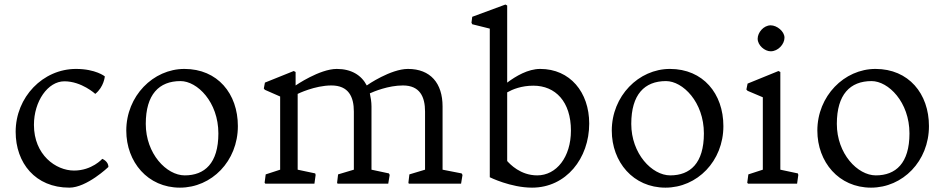

<svg xmlns="http://www.w3.org/2000/svg" viewBox="-20 -819 4205 856"><path d="M49.8 -231.4C49.8 -92.3 137.7 17.6 289.1 17.6C367.2 17.6 463.4 -74.7 463.4 -74.7C463.4 -100.1 436 -110.8 436 -110.8C436 -110.8 390.1 -58.6 310.1 -58.6C229 -58.6 131.3 -128.4 131.3 -262.2C131.3 -367.7 193.4 -456.5 267.1 -456.5C343.8 -456.5 404.8 -400.4 404.8 -400.4C443.8 -432.1 447.3 -478.5 447.3 -478.5C447.3 -478.5 406.7 -511.7 318.8 -511.7C171.4 -511.7 49.8 -386.2 49.8 -231.4Z M543 -236.8C543 -96.7 638.7 17.6 782.2 17.6C923.3 17.6 1040.5 -100.1 1040.5 -256.8C1040.5 -401.4 950.2 -511.7 802.2 -511.7C662.6 -511.7 543 -390.6 543 -236.8ZM629.9 -266.6C629.9 -397.9 689 -457.5 784.7 -457.5C859.4 -457.5 953.6 -364.3 953.6 -224.1C953.6 -90.8 892.1 -37.1 803.7 -37.1C722.2 -37.1 629.9 -133.8 629.9 -266.6Z M1159.7 -4.4 1163.1 0H1381.8L1387.2 -39.1L1385.3 -45.9L1307.1 -62.5V-400.4C1307.1 -400.4 1382.8 -438 1457.5 -438C1534.2 -438 1557.6 -387.2 1557.6 -321.8V-62.5L1487.3 -41.5L1482.9 -4.4L1484.9 0H1710.9L1717.3 -39.1L1713.9 -45.9L1636.2 -62.5V-344.7C1636.2 -364.3 1632.8 -384.3 1628.9 -402.8C1646 -410.6 1710.9 -438 1776.4 -438C1852.1 -438 1875 -387.2 1875 -321.8V-62.5L1805.2 -41.5L1800.8 -4.4L1802.7 0H2035.6L2042 -39.1L2038.1 -45.9L1953.1 -62.5V-344.7C1953.1 -447.8 1899.4 -511.7 1798.8 -511.7C1722.2 -511.7 1617.7 -440.4 1615.2 -438C1591.3 -483.9 1546.4 -511.7 1481.4 -511.7C1404.8 -511.7 1297.9 -438 1297.9 -438V-498L1289.6 -502.4L1161.1 -450.7L1156.2 -424.3L1161.1 -418.5L1229 -388.7V-62.5L1164.6 -41.5Z M2163.6 -28.8C2163.6 -28.8 2256.8 17.6 2352.1 17.6C2503.9 17.6 2606.9 -112.8 2606.9 -268.1C2606.9 -408.2 2521 -511.7 2388.7 -511.7C2333.5 -511.7 2279.8 -479.5 2241.2 -450.7V-794.4L2233.4 -798.8L2085.4 -744.1L2082 -717.8L2085.4 -710.9L2163.6 -691.4ZM2241.2 -101.1V-407.2C2265.6 -420.9 2304.7 -437 2357.9 -437C2456.5 -437 2525.4 -365.7 2525.4 -236.8C2525.4 -118.7 2460.9 -37.1 2375 -37.1C2300.3 -37.1 2253.4 -87.4 2241.2 -101.1Z M2707.5 -236.8C2707.5 -96.7 2803.2 17.6 2946.8 17.6C3087.9 17.6 3205.1 -100.1 3205.1 -256.8C3205.1 -401.4 3114.7 -511.7 2966.8 -511.7C2827.1 -511.7 2707.5 -390.6 2707.5 -236.8ZM2794.4 -266.6C2794.4 -397.9 2853.5 -457.5 2949.2 -457.5C3023.9 -457.5 3118.2 -364.3 3118.2 -224.1C3118.2 -90.8 3056.6 -37.1 2968.3 -37.1C2886.7 -37.1 2794.4 -133.8 2794.4 -266.6Z M3416 -590.3C3449.2 -590.3 3477.5 -622.1 3477.5 -650.9C3477.5 -679.2 3443.8 -706.1 3416 -706.1C3384.3 -706.1 3357.9 -673.8 3357.9 -646.5C3357.9 -616.7 3389.6 -590.3 3416 -590.3ZM3311.5 -4.4 3314.9 0H3533.7L3539.1 -39.1L3537.1 -45.9L3459 -62.5V-498L3450.7 -502.4L3313 -446.3L3307.6 -419.9L3313 -414.1L3380.9 -385.3V-62.5L3316.4 -41.5Z M3624 -236.8C3624 -96.7 3719.7 17.6 3863.3 17.6C4004.4 17.6 4121.6 -100.1 4121.6 -256.8C4121.6 -401.4 4031.2 -511.7 3883.3 -511.7C3743.7 -511.7 3624 -390.6 3624 -236.8ZM3710.9 -266.6C3710.9 -397.9 3770 -457.5 3865.7 -457.5C3940.4 -457.5 4034.7 -364.3 4034.7 -224.1C4034.7 -90.8 3973.1 -37.1 3884.8 -37.1C3803.2 -37.1 3710.9 -133.8 3710.9 -266.6Z"/></svg>

Font: Trykker
Style: Regular
Weight: 400
Designer: Magnus Gaarde
Foundry: Magnus Gaarde
Version: Version 1.001